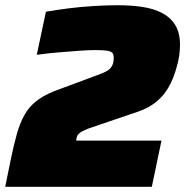

<svg xmlns="http://www.w3.org/2000/svg" viewBox="-24 -716 710 736"><path d="M-4 0 18 -108Q29 -161 40.5 -202Q52 -243 69 -274Q86 -305 114 -327.5Q142 -350 185 -367L349 -428Q369 -435 381.5 -441.5Q394 -448 400.5 -456Q407 -464 409.5 -473.5Q412 -483 412 -494Q412 -508 406 -514Q400 -520 384.5 -522Q369 -524 340 -524Q317 -524 281.5 -521.5Q246 -519 204 -515.5Q162 -512 117 -506L152 -671Q191 -678 239 -684Q287 -690 336.5 -693Q386 -696 428 -696Q478 -696 521.5 -689.5Q565 -683 597.5 -666Q630 -649 648 -619.5Q666 -590 666 -544Q666 -524 663 -503Q660 -482 654 -462Q644 -424 629.5 -395Q615 -366 596 -345.5Q577 -325 555 -311.5Q533 -298 508 -289L314 -223Q302 -218 292 -213Q282 -208 276 -201Q270 -194 269 -183L268 -177H595L558 0Z"/></svg>

Font: Saira SemiExpanded Black
Style: Italic
Weight: 900
Width: 6
Italic angle: -12°
Designer: Hector Gatti with collaboration of the Omnibus-Type team
Foundry: Omnibus-Type
Version: Version 1.101